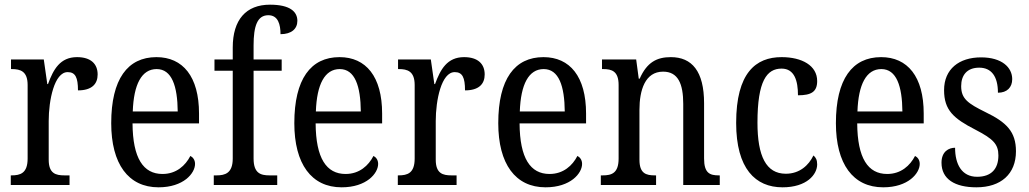

<svg xmlns="http://www.w3.org/2000/svg" viewBox="-20 -790 4394 820"><path d="M26 0H277V-41H255C218 -41 188 -49 188 -108V-273C188 -362 212 -482 269 -482C302 -482 313 -459 313 -404C372 -404 397 -431 397 -472C397 -517 368 -546 309 -546C237 -546 208 -494 185 -431H182L167 -536H27V-495H30C67 -495 98 -486 98 -427V-113C98 -50 67 -41 29 -41H26Z M657 10C764 10 813 -50 813 -90C813 -108 803 -119 793 -124C772 -83 733 -47 674 -47C592 -47 547 -114 546 -263H830V-305C830 -463 761 -546 648 -546C525 -546 455 -452 455 -264C455 -90 528 10 657 10ZM739 -314H547C551 -430 585 -495 649 -495C714 -495 738 -422 739 -314Z M893 0H1164V-41H1131C1093 -41 1063 -50 1063 -113V-488H1183V-536H1063V-596C1063 -679 1079 -725 1126 -725C1168 -725 1178 -685 1178 -644C1225 -644 1250 -667 1250 -701C1250 -740 1219 -770 1133 -770C1031 -770 974 -706 974 -587V-536H896V-488H974V-113C974 -50 941 -41 905 -41H893Z M1439 10C1546 10 1595 -50 1595 -90C1595 -108 1585 -119 1575 -124C1554 -83 1515 -47 1456 -47C1374 -47 1329 -114 1328 -263H1612V-305C1612 -463 1543 -546 1430 -546C1307 -546 1237 -452 1237 -264C1237 -90 1310 10 1439 10ZM1521 -314H1329C1333 -430 1367 -495 1431 -495C1496 -495 1520 -422 1521 -314Z M1679 0H1930V-41H1908C1871 -41 1841 -49 1841 -108V-273C1841 -362 1865 -482 1922 -482C1955 -482 1966 -459 1966 -404C2025 -404 2050 -431 2050 -472C2050 -517 2021 -546 1962 -546C1890 -546 1861 -494 1838 -431H1835L1820 -536H1680V-495H1683C1720 -495 1751 -486 1751 -427V-113C1751 -50 1720 -41 1682 -41H1679Z M2310 10C2417 10 2466 -50 2466 -90C2466 -108 2456 -119 2446 -124C2425 -83 2386 -47 2327 -47C2245 -47 2200 -114 2199 -263H2483V-305C2483 -463 2414 -546 2301 -546C2178 -546 2108 -452 2108 -264C2108 -90 2181 10 2310 10ZM2392 -314H2200C2204 -430 2238 -495 2302 -495C2367 -495 2391 -422 2392 -314Z M2546 0H2782V-41H2777C2739 -41 2711 -49 2711 -108V-321C2711 -405 2735 -484 2812 -484C2876 -484 2898 -432 2898 -346V0H3054V-41H3050C3012 -41 2987 -50 2987 -113V-349C2987 -486 2935 -546 2845 -546C2785 -546 2743 -524 2712 -454H2708L2697 -536H2551V-495H2556C2593 -495 2622 -486 2622 -427V-113C2622 -50 2592 -41 2554 -41H2546Z M3322 10C3426 10 3470 -45 3470 -88C3470 -107 3464 -118 3454 -126C3434 -84 3395 -48 3336 -48C3252 -48 3215 -123 3215 -266C3215 -445 3255 -497 3318 -497C3373 -497 3388 -445 3388 -383C3445 -383 3470 -398 3470 -444C3470 -510 3405 -546 3318 -546C3208 -546 3124 -479 3124 -265C3124 -70 3206 10 3322 10Z M3752 10C3859 10 3908 -50 3908 -90C3908 -108 3898 -119 3888 -124C3867 -83 3828 -47 3769 -47C3687 -47 3642 -114 3641 -263H3925V-305C3925 -463 3856 -546 3743 -546C3620 -546 3550 -452 3550 -264C3550 -90 3623 10 3752 10ZM3834 -314H3642C3646 -430 3680 -495 3744 -495C3809 -495 3833 -422 3834 -314Z M4150 10C4255 10 4319 -47 4319 -144C4319 -228 4278 -268 4189 -311C4114 -348 4085 -368 4085 -422C4085 -469 4110 -501 4162 -501C4214 -501 4242 -464 4242 -394C4281 -394 4303 -417 4303 -452C4303 -502 4259 -545 4170 -545C4076 -545 4012 -495 4012 -405C4012 -320 4052 -284 4146 -236C4221 -197 4244 -175 4244 -126C4244 -69 4214 -35 4153 -35C4087 -35 4059 -89 4059 -159C4032 -159 4001 -143 4001 -95C4001 -25 4058 10 4150 10Z"/></svg>

Font: Noto Serif Bengali Condensed
Style: Regular
Weight: 400
Width: 3
Designer: Juan Bruce, Universal Thirst, Indian Type Foundry and the Monotype Design Team.
Foundry: Monotype Imaging Inc.
Version: Version 2.003